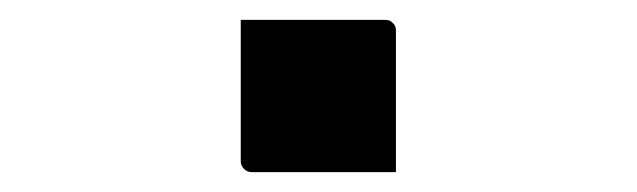

<svg xmlns="http://www.w3.org/2000/svg" viewBox="-20 -166 640 193"><path d="M378 7Q356 7 331 7Q306 7 280.5 7Q255 7 233 7Q230 7 227.5 5.5Q225 4 223.5 1.5Q222 -1 222 -4V-146Q244 -146 269.5 -146Q295 -146 320 -146Q345 -146 367 -146Q371 -146 373 -144.5Q375 -143 376.5 -141Q378 -139 378 -135Z"/></svg>

Font: Recursive Monospace
Style: Regular
Weight: 400
Version: Version 1.047